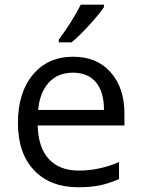

<svg xmlns="http://www.w3.org/2000/svg" viewBox="-20 -786 601 816"><path d="M312 9.8Q193.4 9.8 124.8 -62.5Q56.2 -134.8 56.2 -263.2Q56.2 -392.6 119.9 -468.8Q183.6 -544.9 291 -544.9Q391.6 -544.9 450.2 -478.8Q508.8 -412.6 508.8 -304.2V-252.9H140.1Q142.6 -158.7 187.7 -109.9Q232.9 -61 314.9 -61Q401.4 -61 485.8 -97.2V-24.9Q442.9 -6.3 404.5 1.7Q366.2 9.8 312 9.8ZM290 -477.1Q225.6 -477.1 187.3 -435.1Q148.9 -393.1 142.1 -318.8H421.9Q421.9 -395.5 387.7 -436.3Q353.5 -477.1 290 -477.1ZM230 -618.2Q253.4 -648.4 280.5 -691.4Q307.6 -734.4 323.2 -766.1H421.9V-755.9Q400.4 -724.1 357.9 -677.7Q315.4 -631.3 284.2 -606H230Z"/></svg>

Font: f06041945
Style: Regular
Weight: 400
Foundry: Ascender Corporation
Version: Version 1.10